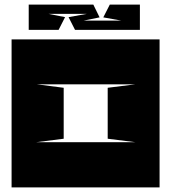

<svg xmlns="http://www.w3.org/2000/svg" viewBox="-20 -809 740 829"><path d="M138 -445 255 -430V-210L136 -195H565L445 -210V-430L565 -445ZM669 0H30V-639H669ZM276 -735 354 -749H190L261 -735L233 -680H104V-789H383L410 -734L341 -720H504L426 -734L454 -789H584V-680H304Z"/></svg>

Font: Banana Brick
Style: Regular
Weight: 400
Designer: artmaker
Foundry: artmaker
Version: Version 4.000 2011 initial release